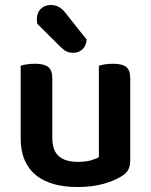

<svg xmlns="http://www.w3.org/2000/svg" viewBox="-20 -736 606 771"><path d="M503 -93Q503 -70 495 -54.5Q487 -39 466 -27Q437 -9 392.5 3Q348 15 291 15Q239 15 197 3.5Q155 -8 125 -32Q95 -56 79 -93Q63 -130 63 -181V-472Q71 -475 86.5 -477.5Q102 -480 121 -480Q156 -480 173 -467.5Q190 -455 190 -421V-183Q190 -131 216.5 -108.5Q243 -86 292 -86Q323 -86 344.5 -92Q366 -98 377 -105V-472Q385 -475 400.5 -477.5Q416 -480 434 -480Q470 -480 486.5 -467.5Q503 -455 503 -421ZM130 -640Q128 -650 128 -658Q128 -685 144 -700.5Q160 -716 184 -716Q216 -716 239 -689L328 -577Q326 -551 310.5 -537.5Q295 -524 276 -524Q259 -524 248 -529Q237 -534 226 -545Z"/></svg>

Font: Baloo Bhai 2 SemiBold
Style: Regular
Weight: 600
Designer: Supriya Tembe, Noopur Datye and Ek Type
Foundry: Ek Type
Version: Version 1.640;PS 1.000;hotconv 16.6.51;makeotf.lib2.5.65220;